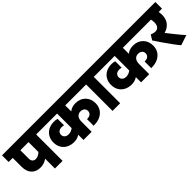

<svg xmlns="http://www.w3.org/2000/svg" viewBox="163 -1640 2663 2663"><g transform="rotate(-45 1494.0 -309.0)"><path d="M-10 -648H600V-518H530V0H380V-193Q324 -150 250 -150Q165 -150 117.5 -201.5Q70 -253 70 -344V-518H-10ZM287 -280Q312 -280 336 -292Q360 -304 380 -324V-518H220V-354Q220 -319 238 -299.5Q256 -280 287 -280Z M1460 -518H1100V-400Q1148 -440 1220 -440Q1310 -440 1365 -385Q1420 -330 1420 -240Q1420 -181 1391.5 -135.5Q1363 -90 1310.5 -65Q1258 -40 1190 -40H1179V-170H1190Q1226 -170 1248 -189.5Q1270 -209 1270 -240Q1270 -272 1248 -291Q1226 -310 1190 -310Q1149 -310 1124.5 -281Q1100 -252 1100 -200V0H940V-103Q891 -70 830 -70Q768 -70 720 -95Q672 -120 646 -165.5Q620 -211 620 -270Q620 -329 646 -374.5Q672 -420 720 -445Q768 -470 830 -470Q867 -470 893 -460V-334Q872 -340 850 -340Q814 -340 792 -321Q770 -302 770 -270Q770 -239 792 -219.5Q814 -200 850 -200Q877 -200 900.5 -209.5Q924 -219 940 -232V-518H580V-648H1460Z M1730 -518H1660V0H1510V-518H1440V-648H1730Z M2590 -518H2230V-400Q2278 -440 2350 -440Q2440 -440 2495 -385Q2550 -330 2550 -240Q2550 -181 2521.5 -135.5Q2493 -90 2440.5 -65Q2388 -40 2320 -40H2309V-170H2320Q2356 -170 2378 -189.5Q2400 -209 2400 -240Q2400 -272 2378 -291Q2356 -310 2320 -310Q2279 -310 2254.5 -281Q2230 -252 2230 -200V0H2070V-103Q2021 -70 1960 -70Q1898 -70 1850 -95Q1802 -120 1776 -165.5Q1750 -211 1750 -270Q1750 -329 1776 -374.5Q1802 -420 1850 -445Q1898 -470 1960 -470Q1997 -470 2023 -460V-334Q2002 -340 1980 -340Q1944 -340 1922 -321Q1900 -302 1900 -270Q1900 -239 1922 -219.5Q1944 -200 1980 -200Q2007 -200 2030.5 -209.5Q2054 -219 2070 -232V-518H1710V-648H2590Z M2998 -518H2932Q2939 -488 2939 -457Q2939 -378 2899.5 -326.5Q2860 -275 2786 -254Q2810 -222 2858 -162Q2890 -121 2927.5 -76.5Q2965 -32 2978 -20L2828 30Q2815 17 2758 -59L2735 -91Q2706 -130 2655 -204.5Q2604 -279 2590 -302L2634 -375Q2679 -357 2709 -357Q2747 -357 2768 -383.5Q2789 -410 2789 -457Q2789 -488 2782 -518H2570V-648H2998Z"/></g></svg>

Font: Madhuban Bold
Style: Regular
Weight: 700
Designer: jaikishan Patel
Foundry: MagicType
Version: Version 1.000